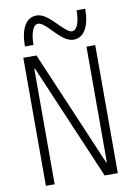

<svg xmlns="http://www.w3.org/2000/svg" viewBox="-102 -1015 753 1078"><g transform="rotate(-10 275.0 -475.5)"><path d="M70 0V-730H145L426 -71H430V-730H480V0H405L124 -659H120V0ZM367 -781Q343 -781 318.5 -797Q294 -813 255 -853Q229 -881 212.5 -892.5Q196 -904 184 -904Q164 -904 151.5 -874Q139 -844 139 -791H90Q90 -867 114.5 -909Q139 -951 183 -951Q207 -951 231.5 -935.5Q256 -920 295 -880Q322 -853 338 -841Q354 -829 366 -829Q386 -829 398.5 -859Q411 -889 411 -941H460Q460 -866 435.5 -823.5Q411 -781 367 -781Z"/></g></svg>

Font: M PLUS Code Latin SemiExpanded Light
Style: Regular
Weight: 300
Width: 6
Designer: Coji Morishita
Foundry: UNDERFOREST DESIGN
Version: Version 1.002; ttfautohint (v1.8.3)